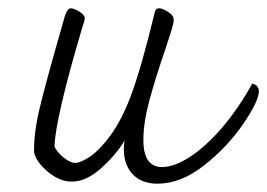

<svg xmlns="http://www.w3.org/2000/svg" viewBox="-20 -435 643 462"><path d="M603 -216Q603 -192 565 -136.5Q527 -81 471 -37Q415 7 359 7Q321 7 299.5 -15.5Q278 -38 278 -76Q278 -89 280 -97Q258 -61 222.5 -29.5Q187 2 153 2Q124 2 96 -21Q68 -44 62 -68Q61 -113 74.5 -171Q88 -229 136 -396Q142 -415 150 -415Q158 -415 171 -407Q184 -399 184 -391Q184 -387 181.5 -380Q179 -373 178 -369Q114 -153 111 -83Q116 -70 132.5 -56.5Q149 -43 161 -43Q174 -43 197 -58.5Q220 -74 246 -109.5Q272 -145 294 -202Q320 -271 352 -404Q354 -415 363 -415Q371 -415 384.5 -406.5Q398 -398 398 -387Q398 -378 389 -351Q380 -324 378 -317Q354 -247 339.5 -193.5Q325 -140 325 -98Q325 -33 370 -33Q399 -33 437 -57.5Q475 -82 514.5 -128Q554 -174 587 -234Q602 -230 603 -216Z"/></svg>

Font: Charmonman
Style: Regular
Weight: 400
Designer: Ekaluck Peanpanawate
Foundry: Cadson Demak Co.,Ltd.
Version: Version 1.000; ttfautohint (v1.6)